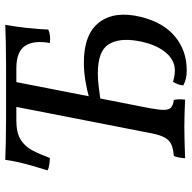

<svg xmlns="http://www.w3.org/2000/svg" viewBox="-20 -699 728 728"><g transform="rotate(-90 344.0 -335.0)"><path d="M108 3Q109 -11 111 -21.5Q113 -32 117 -40Q144 -42 160.5 -49.5Q177 -57 187 -75.5Q197 -94 203 -127L305 -649H399L297 -127Q291 -94 291.5 -75.5Q292 -57 301.5 -49.5Q311 -42 329 -40Q331 -32 331.5 -21.5Q332 -11 330 3Q315 2 298.5 1.5Q282 1 264.5 0.5Q247 0 227 0Q207 0 187.5 0.5Q168 1 148 1.5Q128 2 108 3ZM442 9Q423 9 410.5 6Q398 3 384 -4Q385 -15 389 -25.5Q393 -36 398 -43Q411 -39 422 -37.5Q433 -36 441 -36Q482 -36 512 -74.5Q542 -113 553 -178Q565 -249 539 -288.5Q513 -328 430 -328Q405 -328 382 -325Q359 -322 328 -318L337 -361Q369 -370 403.5 -375.5Q438 -381 471 -381Q579 -381 623.5 -322.5Q668 -264 644 -165Q623 -80 569.5 -35.5Q516 9 442 9ZM109 -510Q98 -510 84 -512Q70 -514 62 -519Q71 -547 79 -575Q87 -603 93 -629.5Q99 -656 102 -679Q130 -678 170.5 -677Q211 -676 259 -676Q307 -676 357 -676Q408 -676 456.5 -676Q505 -676 546 -677Q587 -678 614 -679Q607 -642 602 -596Q597 -550 596 -516Q585 -511 572 -509.5Q559 -508 545 -510Q556 -571 534 -604Q512 -637 449 -637H251Q205 -637 179 -621Q153 -605 138 -576.5Q123 -548 109 -510Z"/></g></svg>

Font: Vollkorn
Style: Italic
Weight: 400
Italic angle: -11°
Designer: Friedrich Althausen
Foundry: Friedrich Althausen
Version: Version 5.001